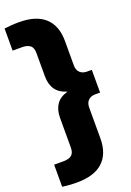

<svg xmlns="http://www.w3.org/2000/svg" viewBox="-206 -884 804 1180"><g transform="rotate(-20 196.0 -294.0)"><path d="M82 230Q54 230 30.5 228Q7 226 -13.5 223.5V79H48Q83 79 101 64.5Q119 50 119 14.5V-179Q119 -231.5 142.5 -266Q166 -300.5 217.5 -315Q166 -330 142.5 -364.2Q119 -398.5 119 -451.5V-602.5Q119 -638 101 -652.5Q83 -667 48 -667H-13.5V-811.5Q7 -814 30.5 -816Q54 -818 82 -818Q195 -818 252 -765.2Q309 -712.5 309 -612.5V-452.5Q309 -423 326 -406.2Q343 -389.5 372.5 -389.5H403.5V-241H372.5Q343 -241 326 -224.2Q309 -207.5 309 -177.5V24.5Q309 124.5 252 177.2Q195 230 82 230Z"/></g></svg>

Font: Encode Sans Semi Expanded ExtraBold
Style: Regular
Weight: 800
Width: 6
Designer: Multiple Designers
Foundry: Impallari Type
Version: Version 3.000; ttfautohint (v1.8.3) -l 8 -r 50 -G 200 -x 14 